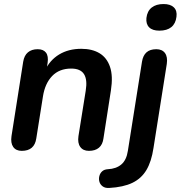

<svg xmlns="http://www.w3.org/2000/svg" viewBox="-20 -741 896 952"><path d="M88 7Q59 7 45.5 -12.5Q32 -32 37 -66L95 -435Q100 -466 118.5 -481.5Q137 -497 167 -497Q195 -497 208 -480Q221 -463 216 -429L206 -365L202 -390Q227 -443 273.5 -471Q320 -499 383 -499Q437 -499 473.5 -477Q510 -455 525.5 -409.5Q541 -364 530 -293L493 -55Q489 -24 470.5 -8.5Q452 7 421 7Q392 7 378 -12.5Q364 -32 369 -66L405 -291Q414 -346 396.5 -373.5Q379 -401 333 -401Q274 -401 238.5 -364Q203 -327 193 -263L160 -55Q151 7 88 7ZM521 191Q501 192 489 183Q477 174 473 160.5Q469 147 472.5 132.5Q476 118 486.5 108.5Q497 99 515 98Q556 96 581.5 74.5Q607 53 614 7L684 -435Q689 -466 706.5 -481.5Q724 -497 755 -497Q784 -497 798 -478Q812 -459 807 -424L741 -7Q731 60 706 102Q681 144 636.5 165.5Q592 187 521 191ZM770 -589Q736 -589 719.5 -605.5Q703 -622 706 -652Q710 -686 732 -703.5Q754 -721 791 -721Q825 -721 842 -704.5Q859 -688 855 -658Q851 -624 829.5 -606.5Q808 -589 770 -589Z"/></svg>

Font: Nunito ExtraLight
Style: Italic
Weight: 200
Italic angle: -9°
Designer: Vernon Adams
Foundry: Vernon Adams
Version: Version 3.602